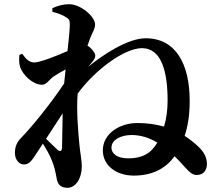

<svg xmlns="http://www.w3.org/2000/svg" viewBox="-20 -832 1040 913"><path d="M233 -467C246 -476 268 -489 292 -502L285 -435C217 -333 127 -224 81 -177C60 -156 51 -134 51 -105C51 -70 73 -49 96 -50C120 -50 135 -74 153 -102L184 -149C202 -121 218 -91 227 -68C239 -39 244 -13 249 14C253 42 266 61 301 61C339 61 369 18 369 -41C369 -69 362 -100 358 -140C352 -202 343 -303 349 -384V-386C430 -499 572 -603 655 -603C749 -603 777 -489 777 -354C777 -308 771 -266 760 -230C724 -240 683 -247 634 -247C545 -247 469 -194 469 -117C469 -44 534 3 616 3C710 3 771 -35 810 -89C832 -68 850 -47 862 -34C884 -11 897 1 917 0C947 0 964 -23 964 -52C964 -85 948 -111 924 -134C908 -149 886 -168 858 -186C873 -230 882 -283 882 -353C882 -527 816 -650 673 -650C587 -650 470 -572 399 -514L411 -528C425 -545 433 -554 433 -568C433 -579 416 -603 396 -615L407 -646C419 -678 432 -693 432 -716C432 -753 364 -812 309 -812C280 -812 255 -805 229 -793V-776C256 -769 277 -761 291 -752C309 -742 312 -736 312 -714C312 -691 307 -645 301 -589C246 -565 170 -535 143 -535C120 -535 103 -551 86 -576L72 -571C71 -552 70 -532 75 -516C87 -476 136 -429 180 -429C201 -429 213 -452 233 -467ZM728 -154C698 -102 656 -79 590 -79C536 -79 510 -102 510 -130C510 -168 556 -190 606 -190C652 -190 693 -175 728 -154ZM278 -293 275 -131C274 -112 266 -109 252 -121L199 -172Z"/></svg>

Font: Noto Serif SC
Style: Bold
Weight: 700
Designer: Ryoko NISHIZUKA 西塚涼子 (kana & ideographs); Frank Grießhammer (Latin, Greek & Cyrillic); Wenlong ZHANG 张文龙 (bopomofo); San
Foundry: Adobe
Version: Version 2.001;hotconv 1.1.0;makeotfexe 2.6.0